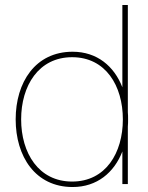

<svg xmlns="http://www.w3.org/2000/svg" viewBox="-20 -740 597 772"><path d="M494 0V-231C495 -241 495 -250 495 -260C495 -270 495 -279 494 -289V-720H472V-389C439 -474 370 -532 272 -532C122 -532 43 -409 43 -260C43 -111 122 12 272 12C370 12 439 -46 472 -131V0ZM65 -260C65 -395 135 -510 270 -510C405 -510 474 -395 474 -260C474 -125 405 -10 270 -10C135 -10 65 -125 65 -260Z"/></svg>

Font: Aspekta 50
Style: Regular
Weight: 50
Designer: Ivo Dolenc
Version: Version 2.000